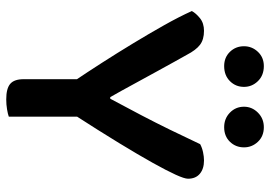

<svg xmlns="http://www.w3.org/2000/svg" viewBox="-142 -696 845 600"><g transform="rotate(90 280.0 -396.5)"><path d="M339 -206H234Q207 -246 176.5 -293.5Q146 -341 116 -390.5Q86 -440 59.5 -487Q33 -534 15 -574Q22 -587 37.5 -599.5Q53 -612 77 -612Q104 -612 120.5 -599.5Q137 -587 152 -558Q160 -544 173.5 -519.5Q187 -495 203 -466Q219 -437 235 -407.5Q251 -378 264 -354.5Q277 -331 284 -319H289Q317 -371 340.5 -416Q364 -461 386 -506Q408 -551 431 -600Q442 -606 456 -609Q470 -612 482 -612Q508 -612 523.5 -599Q539 -586 539 -562Q539 -551 526.5 -523.5Q514 -496 489.5 -452Q465 -408 427.5 -346.5Q390 -285 339 -206ZM228 -253H345V-2Q337 1 322 3.5Q307 6 291 6Q257 6 242.5 -6.5Q228 -19 228 -48ZM252 -737Q252 -711 234 -693Q216 -675 187 -675Q160 -675 142.5 -693Q125 -711 125 -737Q125 -762 142.5 -780.5Q160 -799 187 -799Q216 -799 234 -780.5Q252 -762 252 -737ZM441 -737Q441 -711 423.5 -693Q406 -675 378 -675Q351 -675 332.5 -693Q314 -711 314 -737Q314 -762 332.5 -780.5Q351 -799 378 -799Q406 -799 423.5 -780.5Q441 -762 441 -737Z"/></g></svg>

Font: BalooTamma2SemiBold
Style: Regular
Weight: 600
Designer: Divya Kowshik, Shuchita Grover and Ek Type
Foundry: Ek Type
Version: Version 1.700